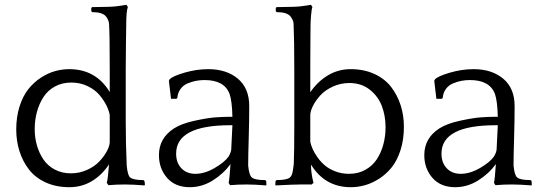

<svg xmlns="http://www.w3.org/2000/svg" viewBox="-20 -760 2227 791"><path d="M426.8 2.9 419.9 -6.8Q424.8 -23.4 429.2 -83Q400.4 -39.1 358.6 -13.9Q316.9 11.2 266.1 11.2Q210.9 11.2 168 -8.5Q125 -28.3 99.1 -62Q73.2 -95.7 60.1 -137.5Q46.9 -179.2 46.9 -226.1Q46.9 -278.3 60.5 -321.3Q74.2 -364.3 96.4 -392.3Q118.7 -420.4 147.7 -439.5Q176.8 -458.5 206.3 -466.8Q235.8 -475.1 265.1 -475.1Q375 -475.1 432.1 -380.9V-474.1Q432.1 -619.1 429.2 -662.1Q428.2 -677.7 416 -692.9Q401.4 -710 359.9 -710L356 -713.9V-727.1L359.9 -731H377.9Q440.9 -731 465.8 -734.9L501 -740.2L506.8 -731Q500 -715.3 500 -653.8Q500 -641.1 499 -591.1Q498 -541 498 -476.1V-257.8Q498 -171.9 502 -78.1Q505.9 -37.6 516.1 -28.8Q529.3 -18.1 570.8 -18.1L575.2 -14.2L577.1 0L575.2 3.9Q527.3 0 495.1 0Q458 0 426.8 2.9ZM123 -228Q123 -192.9 132.1 -161.1Q141.1 -129.4 158.7 -103.3Q176.3 -77.1 205.6 -61.5Q234.9 -45.9 272 -45.9Q307.1 -45.9 338.1 -59.8Q369.1 -73.7 388.4 -94Q407.7 -114.3 419.4 -135.5Q431.2 -156.7 432.1 -173.8V-285.2Q429.7 -302.7 419.2 -324.2Q408.7 -345.7 390.4 -367.9Q372.1 -390.1 341.3 -405Q310.5 -419.9 273.9 -419.9Q235.8 -419.9 206.1 -403.6Q176.3 -387.2 158.7 -359.6Q141.1 -332 132.1 -298.6Q123 -265.1 123 -228Z M927.7 2.9 921.9 -6.8Q925.3 -21 929.7 -84Q900.4 -43.9 856.2 -16.4Q812 11.2 761.7 11.2Q702.1 11.2 668.5 -27.1Q634.8 -65.4 634.8 -121.1Q634.8 -190.9 696.8 -231Q728 -251 782.2 -262.7Q836.4 -274.4 868.4 -276.6Q900.4 -278.8 923.8 -278.8H937.5Q936 -344.2 925.8 -373Q904.3 -430.2 822.8 -430.2Q804.7 -430.2 787.8 -427Q771 -423.8 753.2 -416.5Q735.4 -409.2 723.9 -393.6Q712.4 -377.9 710.4 -356L706.5 -353H684.6L675.8 -426.8L678.7 -433.1Q690.9 -446.3 740.2 -460.7Q789.6 -475.1 837.9 -475.1Q913.1 -475.1 960 -435.8Q1006.8 -396.5 1006.8 -323.2Q1006.8 -262.7 1004.6 -188.7Q1002.4 -114.7 1002.4 -78.1Q1006.3 -37.6 1017.6 -28.8Q1029.8 -18.1 1072.8 -18.1L1076.7 -14.2L1077.6 0L1076.7 3.9Q1028.8 0 996.6 0Q959 0 927.7 2.9ZM921.9 -115.2Q931.6 -132.3 932.6 -144L937.5 -244.1H928.7Q705.6 -244.1 705.6 -127Q705.6 -89.4 727.3 -66.7Q749 -43.9 784.7 -43.9Q822.8 -43.9 863.5 -67.4Q904.3 -90.8 921.9 -115.2Z M1271.5 -6.8 1264.2 0H1218.3Q1191.4 0 1115.2 3.9L1114.3 0L1115.2 -14.2L1119.1 -18.1Q1162.1 -18.1 1174.3 -28.8Q1181.2 -35.2 1184.1 -45.7Q1187 -56.2 1189.5 -78.1L1190.4 -86.9Q1192.4 -136.7 1192.4 -233.9V-474.1Q1192.4 -596.2 1189.5 -662.1Q1188.5 -677.7 1176.3 -692.9Q1161.6 -710 1120.1 -710L1116.2 -713.9V-727.1L1120.1 -731H1138.2Q1201.2 -731 1226.1 -734.9L1261.2 -740.2L1267.1 -731Q1263.7 -723.6 1261.5 -696.8Q1259.3 -669.9 1259.3 -653.8Q1259.3 -641.1 1258.8 -591.1Q1258.3 -541 1258.3 -476.1V-379.9Q1288.1 -423.8 1330.8 -449.5Q1373.5 -475.1 1424.3 -475.1Q1479.5 -475.1 1522.5 -455.3Q1565.4 -435.5 1591.3 -401.9Q1617.2 -368.2 1630.6 -326.4Q1644 -284.7 1644 -237.8Q1644 -185.5 1630.4 -142.6Q1616.7 -99.6 1594.5 -71.5Q1572.3 -43.5 1543 -24.4Q1513.7 -5.4 1484.1 2.9Q1454.6 11.2 1425.3 11.2Q1318.4 11.2 1261.2 -82Q1261.2 -46.4 1271.5 -6.8ZM1568.4 -235.8Q1568.4 -283.2 1553 -323.5Q1537.6 -363.8 1502.9 -390.9Q1468.3 -418 1419.4 -418Q1383.3 -418 1351.3 -403.3Q1319.3 -388.7 1299.8 -367.2Q1280.3 -345.7 1269.3 -323.7Q1258.3 -301.8 1258.3 -285.2V-175.8Q1261.2 -161.6 1268.3 -145.5Q1275.4 -129.4 1288.8 -110.8Q1302.2 -92.3 1319.3 -77.9Q1336.4 -63.5 1362.3 -53.7Q1388.2 -43.9 1417.5 -43.9Q1455.6 -43.9 1485.1 -60.3Q1514.6 -76.7 1532.5 -104Q1550.3 -131.3 1559.3 -165Q1568.4 -198.7 1568.4 -235.8Z M2021 2.9 2015.1 -6.8Q2018.6 -21 2022.9 -84Q1993.7 -43.9 1949.5 -16.4Q1905.3 11.2 1855 11.2Q1795.4 11.2 1761.7 -27.1Q1728 -65.4 1728 -121.1Q1728 -190.9 1790 -231Q1821.3 -251 1875.5 -262.7Q1929.7 -274.4 1961.7 -276.6Q1993.7 -278.8 2017.1 -278.8H2030.8Q2029.3 -344.2 2019 -373Q1997.6 -430.2 1916 -430.2Q1897.9 -430.2 1881.1 -427Q1864.3 -423.8 1846.4 -416.5Q1828.6 -409.2 1817.1 -393.6Q1805.7 -377.9 1803.7 -356L1799.8 -353H1777.8L1769 -426.8L1772 -433.1Q1784.2 -446.3 1833.5 -460.7Q1882.8 -475.1 1931.2 -475.1Q2006.3 -475.1 2053.2 -435.8Q2100.1 -396.5 2100.1 -323.2Q2100.1 -262.7 2097.9 -188.7Q2095.7 -114.7 2095.7 -78.1Q2099.6 -37.6 2110.8 -28.8Q2123 -18.1 2166 -18.1L2169.9 -14.2L2170.9 0L2169.9 3.9Q2122.1 0 2089.8 0Q2052.2 0 2021 2.9ZM2015.1 -115.2Q2024.9 -132.3 2025.9 -144L2030.8 -244.1H2022Q1798.8 -244.1 1798.8 -127Q1798.8 -89.4 1820.6 -66.7Q1842.3 -43.9 1877.9 -43.9Q1916 -43.9 1956.8 -67.4Q1997.6 -90.8 2015.1 -115.2Z"/></svg>

Font: Quattrocento Roman
Style: Regular
Weight: 400
Designer: Pablo Impallari
Foundry: Pablo Impallari. www.impallari.com Igino Marini. www.ikern.com
Version: Version 1.000